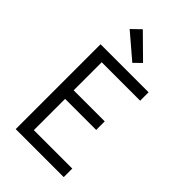

<svg xmlns="http://www.w3.org/2000/svg" viewBox="-288 -1079 1176 1176"><g transform="rotate(45 300.0 -491.5)"><path d="M96 0V-735H512V-662H179V-419H448V-345H179V-74H512V0ZM314 -792 156 -927 214 -983 361 -838Z"/></g></svg>

Font: Iosevka SS04 Extended
Style: Regular
Weight: 400
Width: 7
Monospace: yes
Designer: Belleve Invis
Foundry: Belleve Invis
Version: Version 19.0.0; ttfautohint (v1.8.4)